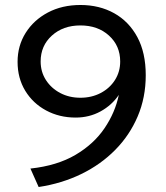

<svg xmlns="http://www.w3.org/2000/svg" viewBox="-20 -735 666 770"><path d="M135 15 102 -59Q209 -70.5 282.8 -114Q356.5 -157.5 399.2 -220.8Q442 -284 456.5 -354.5Q428.5 -313 383.2 -288.2Q338 -263.5 283.5 -263.5Q218 -263.5 165 -292Q112 -320.5 81.2 -371Q50.5 -421.5 50.5 -487Q50.5 -551.5 82.8 -603Q115 -654.5 172 -684.8Q229 -715 302.5 -715Q378.5 -715 437.8 -682Q497 -649 530.8 -586.2Q564.5 -523.5 564.5 -433.5Q564.5 -344 532.2 -268.2Q500 -192.5 442 -133.8Q384 -75 305.8 -37Q227.5 1 135 15ZM302.5 -343Q347.5 -343 383.8 -362Q420 -381 441 -414Q462 -447 462 -488.5Q462 -551.5 417.2 -592.2Q372.5 -633 302.5 -633Q233 -633 188 -592.2Q143 -551.5 143 -488.5Q143 -447 164.2 -414Q185.5 -381 221.5 -362Q257.5 -343 302.5 -343Z"/></svg>

Font: Geologica Light
Style: Regular
Weight: 300
Designer: Sindre Bremnes, Frode Helland
Foundry: Monokrom Skriftforlag AS
Version: Version 1.010; ttfautohint (v1.8.4.7-5d5b);gftools[0.9.28]